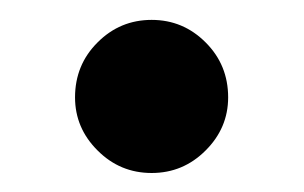

<svg xmlns="http://www.w3.org/2000/svg" viewBox="-20 -159 310 196"><path d="M134.8 17.6Q102.5 17.6 79.6 -5.4Q56.6 -28.3 56.6 -59.6Q56.6 -92.8 79.6 -115.7Q102.5 -138.7 134.8 -138.7Q167 -138.7 189.9 -115.7Q212.9 -92.8 212.9 -59.6Q212.9 -28.3 189.9 -5.4Q167 17.6 134.8 17.6Z"/></svg>

Font: Sen
Style: Bold
Weight: 700
Designer: Kosal Sen, Philatype
Foundry: Philatype
Version: Version 2.000;gftools[0.9.31]